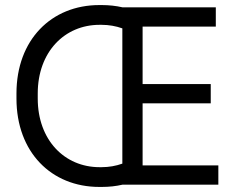

<svg xmlns="http://www.w3.org/2000/svg" viewBox="-20 -729 942 758"><path d="M543 -76V-321H812V-397H543V-624H832V-700H464C438 -706 410 -709 382 -709H372C183 -709 45 -572 45 -360V-340C45 -128 183 9 372 9H382C411 9 438 6 464 0H842V-76ZM463 -83C438 -74 410 -69 381 -69H373C235 -69 129 -176 129 -340V-360C129 -524 235 -631 373 -631H381C410 -631 438 -626 463 -617Z"/></svg>

Font: Fixel Text Regular
Style: Regular
Weight: 400
Width: 4
Designer: AlfaBravo + MacPaw
Foundry: Kyrylo Tkachov, Marchela Mozhyna, Serhii Makarenko, Maria Weinstein, Zakhar Kryvoshyya
Version: Version 1.211